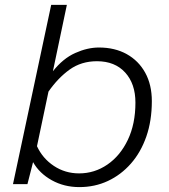

<svg xmlns="http://www.w3.org/2000/svg" viewBox="-20 -752 690 784"><path d="M384 -558Q449 -558 497.5 -531Q546 -504 573 -455Q600 -406 600 -339Q600 -259 577.5 -194.5Q555 -130 514.5 -84Q474 -38 420.5 -13Q367 12 304 12Q242 12 191.5 -16Q141 -44 115 -90L92 0H33L189 -732H253L196 -461Q237 -513 287 -535.5Q337 -558 384 -558ZM303 -44Q366 -44 418.5 -80Q471 -116 502 -181Q533 -246 533 -333Q533 -410 491 -456Q449 -502 376 -502Q312 -502 264.5 -468Q217 -434 178 -378L131 -155Q154 -105 200 -74.5Q246 -44 303 -44Z"/></svg>

Font: Azeret Mono ExtraLight
Style: Italic
Weight: 250
Italic angle: -12°
Designer: Martin Vácha
Foundry: Displaay
Version: Version 1.002